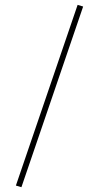

<svg xmlns="http://www.w3.org/2000/svg" viewBox="-20 -676 420 796"><path d="M301.8 -655.8 324.7 -648.9 68.8 100.1 45.9 93.3Z"/></svg>

Font: Vazirmatn UI FD Thin
Style: Regular
Weight: 100
Designer: Saber Rastikerdar
Foundry: Saber Rastikerdar
Version: Version 33.003